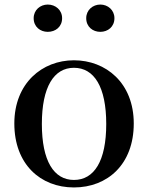

<svg xmlns="http://www.w3.org/2000/svg" viewBox="-20 -808 652 844"><path d="M305 16C452 16 568 -85 568 -265C568 -444 445 -543 305 -543C166 -543 43 -443 43 -265C43 -86 158 16 305 16ZM305 -17C217 -17 164 -100 164 -263C164 -426 217 -510 305 -510C394 -510 447 -426 447 -263C447 -100 394 -17 305 -17ZM190 -668C224 -668 253 -690 253 -728C253 -764 224 -788 190 -788C157 -788 128 -764 128 -728C128 -690 157 -668 190 -668ZM421 -668C454 -668 483 -690 483 -728C483 -764 454 -788 421 -788C388 -788 359 -764 359 -728C359 -690 388 -668 421 -668Z"/></svg>

Font: Noto Serif SC SemiBold
Style: Regular
Weight: 600
Designer: Ryoko NISHIZUKA 西塚涼子 (kana & ideographs); Frank Grießhammer (Latin, Greek & Cyrillic); Wenlong ZHANG 张文龙 (bopomofo); San
Foundry: Adobe
Version: Version 2.001;hotconv 1.1.0;makeotfexe 2.6.0